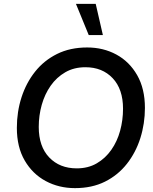

<svg xmlns="http://www.w3.org/2000/svg" viewBox="-20 -960 788 991"><path d="M474 -940 511 -779H438L372 -940ZM367 11Q284 11 216 -25.5Q148 -62 107.5 -131.5Q67 -201 67 -300Q67 -383 91 -457.5Q115 -532 161 -590Q207 -648 274.5 -681.5Q342 -715 430 -715Q513 -715 580.5 -678.5Q648 -642 688 -572Q728 -502 728 -403Q728 -322 704.5 -247.5Q681 -173 635 -114.5Q589 -56 522 -22.5Q455 11 367 11ZM376 -91Q435 -91 479.5 -117Q524 -143 554.5 -186.5Q585 -230 600 -285Q615 -340 615 -399Q615 -500 561.5 -556.5Q508 -613 421 -613Q362 -613 317 -587Q272 -561 241.5 -517.5Q211 -474 195.5 -419Q180 -364 180 -305Q180 -204 234 -147.5Q288 -91 376 -91Z"/></svg>

Font: Prodigy Sans Medium
Style: Italic
Weight: 500
Italic angle: -13°
Designer: Wei Huang
Foundry: Wei Huang
Version: Version 1.003; ttfautohint (v1.8.3)